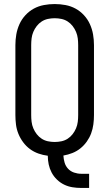

<svg xmlns="http://www.w3.org/2000/svg" viewBox="-20 -763 540 948"><path d="M381 165Q359 165 337.5 161.5Q316 158 296.5 148.5Q277 139 261 123.5Q245 108 235 89Q225 70 220.5 49Q216 28 216 6Q192 3 169.5 -5Q147 -13 128 -27Q109 -41 94.5 -60.5Q80 -80 71 -102Q62 -124 59 -147.5Q56 -171 56 -195V-540Q56 -567 60.5 -593Q65 -619 76 -643.5Q87 -668 105.5 -688Q124 -708 147 -720.5Q170 -733 196.5 -738Q223 -743 250 -743Q277 -743 303.5 -738Q330 -733 353 -720.5Q376 -708 394.5 -688Q413 -668 424 -643.5Q435 -619 439.5 -593Q444 -567 444 -540V-195Q444 -172 441 -149Q438 -126 430 -104.5Q422 -83 408.5 -64Q395 -45 377 -30.5Q359 -16 337.5 -7.5Q316 1 293 5Q294 23 299 40Q304 57 316 70Q328 83 345.5 89Q363 95 381 95H420V165ZM250 -62Q267 -62 283.5 -65.5Q300 -69 314 -78Q328 -87 338.5 -100.5Q349 -114 355.5 -129.5Q362 -145 364 -161.5Q366 -178 366 -195V-540Q366 -557 364 -573.5Q362 -590 355.5 -605.5Q349 -621 338.5 -634.5Q328 -648 314 -657Q300 -666 283.5 -669.5Q267 -673 250 -673Q233 -673 216.5 -669.5Q200 -666 186 -657Q172 -648 161.5 -634.5Q151 -621 144.5 -605.5Q138 -590 136 -573.5Q134 -557 134 -540V-195Q134 -178 136 -161.5Q138 -145 144.5 -129.5Q151 -114 161.5 -100.5Q172 -87 186 -78Q200 -69 216.5 -65.5Q233 -62 250 -62Z"/></svg>

Font: Iosevka Algr
Style: Regular
Weight: 400
Monospace: yes
Designer: Belleve Invis
Foundry: Belleve Invis
Version: Version 26.0.2; ttfautohint (v1.8.3)